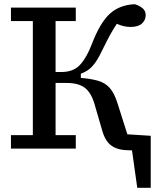

<svg xmlns="http://www.w3.org/2000/svg" viewBox="-20 -706 748 912"><path d="M466 -84 430 -208Q414 -265 383.5 -288.5Q353 -312 296 -312H244V-64H340V0H32V-64H136V-606H32V-670H340V-606H244V-364H272Q329 -364 360.5 -398.5Q392 -433 416 -496Q455 -598 501.5 -640.5Q548 -683 620 -686Q641 -680 656.5 -667.5Q672 -655 672 -634Q672 -610 654 -594Q636 -578 600 -578Q583 -578 566.5 -582Q550 -586 535 -593Q518 -568 502.5 -539.5Q487 -511 468 -472Q450 -434 434.5 -411.5Q419 -389 402.5 -376.5Q386 -364 364 -356V-336Q412 -332 445.5 -322.5Q479 -313 501 -288.5Q523 -264 538 -216L585 -68L696 -61V186H632L607 8Q604 8 601.5 8Q599 8 596 8Q542 8 511.5 -12.5Q481 -33 466 -84Z"/></svg>

Font: Source Serif 4 Caption
Style: Regular
Weight: 400
Designer: Frank Grießhammer
Foundry: Adobe Systems Incorporated
Version: Version 4.004;hotconv 1.0.117;makeotfexe 2.5.65602